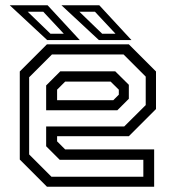

<svg xmlns="http://www.w3.org/2000/svg" viewBox="-20 -708 666 728"><path d="M468.5 -540 571.5 -437V-294.5L468.5 -191.5H196.5V-172L227 -141.5H564.5V0H158L55 -103V-437L158 -540ZM417 -437.5 468.5 -386.5V-333.5L425 -290H155V-384L208.5 -437.5ZM448.5 -501.5H177L90.5 -415V-122.5L175 -38H523.5V-102H206.5L155 -153.5V-228.5H451L532.5 -309.5V-417.5ZM399.5 -398.5H227L196.5 -368V-328H409.5L430.5 -349V-368ZM478.5 -556H355L213 -688H356.5ZM418 -580 340 -663.5H281L367.5 -580ZM282.5 -556H159L17 -688H160.5ZM222 -580 144 -663.5H85L171.5 -580Z"/></svg>

Font: Tourney Thin
Style: Regular
Weight: 400
Version: Version 1.015